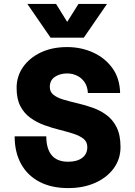

<svg xmlns="http://www.w3.org/2000/svg" viewBox="-20 -951 690 983"><path d="M329 12Q243 12 181.5 -20.5Q120 -53 87.5 -112.5Q55 -172 55 -253H217Q217 -190 244.5 -156.5Q272 -123 329 -123Q374 -123 400.5 -142.5Q427 -162 427 -198Q427 -225 407.5 -240.5Q388 -256 355.5 -266.5Q323 -277 284.5 -286.5Q246 -296 207.5 -310Q169 -324 136.5 -347Q104 -370 84.5 -407Q65 -444 65 -501Q65 -560 97.5 -607Q130 -654 188 -682Q246 -710 324 -710Q395 -710 456 -682.5Q517 -655 555 -603Q593 -551 595 -475H430Q428 -509 412.5 -531Q397 -553 373.5 -564Q350 -575 324 -575Q287 -575 261 -557.5Q235 -540 235 -506Q235 -480 254.5 -465Q274 -450 306.5 -440.5Q339 -431 377.5 -422Q416 -413 454.5 -399.5Q493 -386 525.5 -362Q558 -338 577.5 -298.5Q597 -259 597 -198Q597 -137 562.5 -89.5Q528 -42 467.5 -15Q407 12 329 12ZM120 -931H267L324 -839L382 -931H528L409 -758H239Z"/></svg>

Font: Azeret Mono
Style: Bold
Weight: 700
Designer: Martin Vácha
Foundry: Displaay
Version: Version 1.002